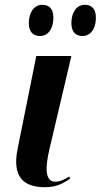

<svg xmlns="http://www.w3.org/2000/svg" viewBox="-20 -769 419 799"><path d="M324 -619C351 -619 379 -642 379 -696C379 -733 361 -749 333 -749C298 -749 277 -716 277 -673C277 -636 295 -619 324 -619ZM147 -619C175 -619 202 -642 202 -697C202 -733 184 -749 156 -749C121 -749 100 -716 100 -673C100 -636 118 -619 147 -619ZM167 10C215 10 244 -6 272 -26L268 -34C247 -22 231 -13 210 -13C164 -13 170 -79 185 -145L277 -536H131L53 -148C30 -33 78 10 167 10Z"/></svg>

Font: Noto Serif Display Condensed
Style: Bold Italic
Weight: 700
Width: 3
Italic angle: -12°
Designer: Monotype Design Team
Foundry: Monotype Imaging Inc.
Version: Version 2.009